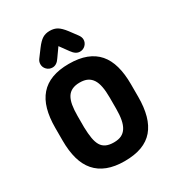

<svg xmlns="http://www.w3.org/2000/svg" viewBox="-196 -931 962 1057"><g transform="rotate(-30 285.0 -403.0)"><path d="M525 -339Q525 -405 511 -455Q497 -505 468 -538.5Q439 -572 393.5 -589.5Q348 -607 284 -607Q222 -607 176.5 -590Q131 -573 101.5 -539Q72 -505 58 -455Q44 -405 44 -339V-258Q44 -192 58 -142Q72 -92 101.5 -58Q131 -24 176.5 -6.5Q222 11 284 11Q348 11 393.5 -6Q439 -23 468 -57Q497 -91 511 -141.5Q525 -192 525 -258ZM183 -262V-335Q183 -374 188 -402.5Q193 -431 204.5 -450Q216 -469 236 -478.5Q256 -488 284 -488Q314 -488 333 -478.5Q352 -469 364 -450.5Q376 -432 381.5 -403Q387 -374 387 -335V-262Q387 -223 381.5 -194Q376 -165 364 -146Q352 -127 333 -117.5Q314 -108 284 -108Q255 -108 235.5 -117Q216 -126 205 -144.5Q194 -163 189 -192Q184 -221 183 -262ZM284 -720 324 -665Q346 -634 372 -634Q393 -634 407.5 -648.5Q422 -663 422 -683Q422 -699 409 -716L374 -763Q351 -793 331.5 -805Q312 -817 284 -817Q257 -817 237.5 -805Q218 -793 194 -761L159 -714Q148 -700 148 -683Q148 -663 162.5 -648.5Q177 -634 198 -634Q225 -634 245 -665Z"/></g></svg>

Font: Beiruti ExtraBold
Style: Regular
Weight: 800
Designer: Arlette Boutros
Foundry: Boutros
Version: Version 1.41